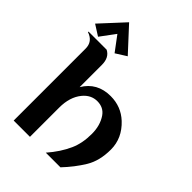

<svg xmlns="http://www.w3.org/2000/svg" viewBox="-268 -1092 1222 1222"><g transform="rotate(45 343.0 -481.0)"><path d="M83 0V-647.5Q83 -710.9 19.5 -732.4V-737.3H182.6Q229.5 -713.4 229.5 -647.5V-447.3Q288.6 -546.9 409.7 -546.9Q503.9 -546.9 570.8 -484.4Q651.4 -408.7 651.4 -307.1Q651.4 -206.1 609.4 -136.7Q566.4 -65.9 503.9 0H372.1Q434.1 -71.3 466.8 -144.5Q495.1 -208 495.1 -291.5Q495.1 -367.7 459 -420.4Q429.2 -463.9 372.6 -463.9Q316.4 -463.9 276.9 -416Q229.5 -358.4 229.5 -262.7V0ZM160.2 -961.9 307.1 -802.7 234.4 -756.8 159.7 -856.9 85.4 -756.8 13.2 -802.7Z"/></g></svg>

Font: Berenika
Style: Bold
Weight: 700
Designer: Wojciech Kalinowski "wmk69" (wmk69@o2.pl)
Foundry: Wojciech Kalinowski "wmk69" (wmk69@o2.pl)
Version: Version 3.1.0; 2021-05-14